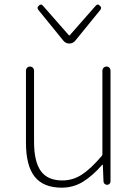

<svg xmlns="http://www.w3.org/2000/svg" viewBox="-20 -824 616 856"><path d="M254.9 12.7Q173.8 12.7 134.8 -36.1Q95.7 -85 95.7 -188.5V-508.8Q95.7 -516.6 101.1 -522Q106.4 -527.3 113.8 -527.3Q121.1 -527.3 126.5 -522Q131.8 -516.6 131.8 -508.8V-192.4Q131.8 -103.5 162.1 -61.5Q192.4 -19.5 257.8 -19.5Q304.7 -19.5 344.7 -45.4Q384.8 -71.3 434.6 -129.9Q436.5 -132.8 436.5 -137.7V-508.8Q436.5 -516.6 441.9 -522Q447.3 -527.3 455.1 -527.3Q462.9 -527.3 467.8 -522Q472.7 -516.6 472.7 -508.8V-15.6Q472.7 -8.8 468.3 -4.4Q463.9 0 457.5 0Q451.2 0 446.3 -4.4Q441.4 -8.8 441.4 -15.6L438.5 -88.9Q438.5 -89.8 437 -89.8Q435.5 -89.8 435.5 -88.9Q391.6 -39.1 349.1 -13.2Q306.6 12.7 254.9 12.7ZM261.7 -643.6 151.4 -779.3Q147.5 -784.2 147.5 -789.1Q147.5 -793.9 153.3 -798.8Q157.2 -803.7 162.1 -803.7Q167 -803.7 171.9 -797.9L286.1 -668Q287.1 -666 289.1 -666Q291 -666 292 -668L406.2 -797.9Q411.1 -803.7 416 -803.7Q419.9 -803.7 424.8 -798.8Q430.7 -793.9 430.7 -789.1Q430.7 -784.2 426.8 -779.3L316.4 -643.6Q305.7 -629.9 289.1 -629.9Q272.5 -629.9 261.7 -643.6Z"/></svg>

Font: Gen Jyuu Gothic ExtraLight
Style: Regular
Weight: 100
Designer: [Source Han Sans]
Ryoko NISHIZUKA  (kana & ideographs); Paul D. Hunt (Latin, Greek & Cyrillic); Wenlong ZHANG  (bopomofo
Version: Version 1.002.20150607